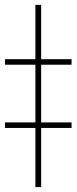

<svg xmlns="http://www.w3.org/2000/svg" viewBox="-50 -760 311 780"><path d="M117.2 -740.2V0H93.8V-740.2ZM-29.8 -497.1V-519.5H240.7V-497.1ZM-29.8 -240.2V-262.7H240.7V-240.2Z"/></svg>

Font: Inter 16pt Thin
Style: Regular
Weight: 250
Version: Version 4.001;git-66647c0bb